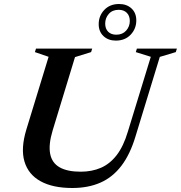

<svg xmlns="http://www.w3.org/2000/svg" viewBox="-20 -928 904 960"><path d="M243 -275Q222 -205 230.8 -159.2Q239.5 -113.5 278 -91.5Q316.5 -69.5 383.5 -69.5Q439.5 -69.5 484.5 -89Q529.5 -108.5 563.5 -152.5Q597.5 -196.5 619.5 -270.5L734 -644L659 -667.5L664.5 -685H864.5L859 -667.5L779 -643.5L657.5 -246Q630.5 -156 586.8 -98.8Q543 -41.5 482 -14.8Q421 12 341.5 12Q244 12 182.8 -21.8Q121.5 -55.5 102.2 -120.8Q83 -186 112 -281L223 -644L154.5 -667.5L160 -685H441L435.5 -667.5L355 -642.5ZM575.5 -908Q613.5 -908 637.5 -885.8Q661.5 -863.5 661.5 -826Q661.5 -784.5 633.5 -754.8Q605.5 -725 559 -725Q521.5 -725 497.5 -747.5Q473.5 -770 473.5 -807Q473.5 -849 501.5 -878.5Q529.5 -908 575.5 -908ZM561.5 -754.5Q592.5 -754.5 610.8 -775Q629 -795.5 629 -823Q629 -849 614 -864Q599 -879 573.5 -879Q542 -879 524 -858.5Q506 -838 506 -810Q506 -784 521 -769.2Q536 -754.5 561.5 -754.5Z"/></svg>

Font: Newsreader 36pt SemiBold
Style: Italic
Weight: 600
Italic angle: -17°
Designer: Hugues Gentile
Foundry: Production Type
Version: Version 1.003